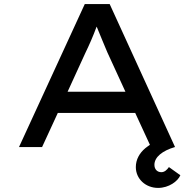

<svg xmlns="http://www.w3.org/2000/svg" viewBox="-20 -720 950 940"><path d="M186 0 263 -167H642L714 -11C706 -6 699 0 692 5C663 29 645 61 645 98C645 156 693 200 754 200C807 200 851 167 863 138L807 98C798 111 786 123 770 123C749 123 736 108 736 87C736 49 775 18 836 0H837L517 -700H395L73 0ZM398 -461C416 -498 436 -543 452 -587C453 -588 453 -589 453 -590C454 -589 454 -589 454 -588C472 -545 491 -497 505 -465L594 -271H311Z"/></svg>

Font: Lexend Peta
Style: Regular
Weight: 400
Designer: Bonnie Shaver-Troup, Thomas Jockin
Foundry: Lexend
Version: Version 1.007